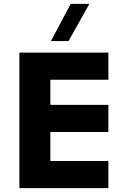

<svg xmlns="http://www.w3.org/2000/svg" viewBox="-20 -972 644 992"><path d="M80.1 -700.2H540V-560.1H240.2V-430.2H540V-290H240.2V-140.1H540V0H80.1ZM243.2 -759.8 345.2 -952.1H441.9L334 -759.8Z"/></svg>

Font: Gully
Style: Bold
Weight: 700
Designer: jaikishan Patel
Foundry: MagicType
Version: Version 1.000;Glyphs 3.2 (3242)